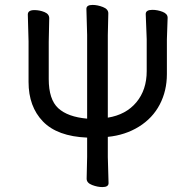

<svg xmlns="http://www.w3.org/2000/svg" viewBox="-20 -744 794 780"><path d="M396 16Q376 16 354 7.5Q332 -1 332 -18L334 -107V-185Q213 -190 154.5 -250.5Q96 -311 96 -411V-576L93 -685Q93 -703 120 -703Q141 -703 160.5 -695Q180 -687 180 -670L178 -574V-423Q178 -340 216.5 -304.5Q255 -269 334 -262V-602L331 -708Q331 -724 356 -724Q376 -724 398 -715.5Q420 -707 420 -690L418 -601V-266Q492 -278 534 -328.5Q576 -379 576 -455V-585L572 -687Q572 -704 599 -704Q620 -704 640.5 -696Q661 -688 661 -672L658 -584V-443Q658 -375 629 -319.5Q600 -264 544.5 -229.5Q489 -195 418 -188V-106L421 0Q421 16 396 16Z"/></svg>

Font: LXGW WenKai Lite Medium
Style: Regular
Weight: 500
Designer: LXGW / Fontworks Inc.
Foundry: LXGW / Fontworks Inc.
Version: Version 1.511; March 25, 2025